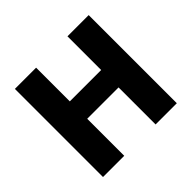

<svg xmlns="http://www.w3.org/2000/svg" viewBox="-169 -907 1100 1100"><g transform="rotate(-45 380.5 -357.0)"><path d="M679 0V-714H507V-441H253V-714H81V0H253V-300H507V0Z"/></g></svg>

Font: Noto Sans Lao ExtraBold
Style: Regular
Weight: 800
Designer: Monotype Design Team
Foundry: Monotype Imaging Inc.
Version: Version 2.003